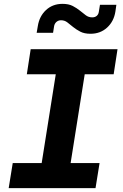

<svg xmlns="http://www.w3.org/2000/svg" viewBox="-20 -975 640 995"><path d="M25 0 46 -130H196L269 -590H119L139 -720H589L569 -590H419L346 -130H496L475 0ZM458 -885Q472 -885 481 -892.5Q490 -900 492 -913L498 -950H583L578 -915Q570 -864 535 -832Q500 -800 449 -800Q417 -800 396 -811Q375 -822 359 -835Q343 -848 329 -859Q315 -870 296 -870Q282 -870 272 -861Q262 -852 260 -837L255 -805H170L176 -840Q184 -891 218.5 -923Q253 -955 304 -955Q336 -955 357 -944Q378 -933 394 -920Q410 -907 424.5 -896Q439 -885 458 -885Z"/></svg>

Font: JetBrains Mono ExtraBold
Style: Italic
Weight: 800
Designer: Philipp Nurullin, Konstantin Bulenkov
Foundry: JetBrains
Version: Version 1.000; ttfautohint (v1.8.3)